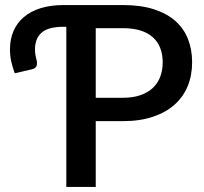

<svg xmlns="http://www.w3.org/2000/svg" viewBox="-20 -740 807 760"><path d="M359 -260.5H466.5C511.5 -260.5 551.1 -266.2 585.2 -277.8C619.4 -289.2 648 -305.2 671 -325.8C694 -346.2 711.3 -370.8 723 -399.2C734.7 -427.8 740.5 -459.2 740.5 -493.5C740.5 -527.2 735 -557.9 724 -585.8C713 -613.6 696.2 -637.4 673.8 -657.3C651.2 -677.1 622.8 -692.5 588.5 -703.5C554.2 -714.5 513.5 -720 466.5 -720H232C198 -720 167.8 -715.9 141.2 -707.8C114.8 -699.6 92.5 -687.8 74.5 -672.5C56.5 -657.2 42.8 -638.8 33.5 -617.3C24.2 -595.8 19.5 -571.8 19.5 -545.5C19.5 -527.5 21.2 -511.2 24.5 -496.5C27.8 -481.8 32.5 -466.3 38.5 -450L105.5 -465.5C116.5 -468.2 123 -472.9 125 -479.8C127 -486.6 127 -493.8 125 -501.5C123.7 -505.8 122.2 -511.9 120.8 -519.8C119.2 -527.6 118.5 -535.8 118.5 -544.5C118.5 -573.2 127.2 -595.3 144.8 -610.8C162.2 -626.3 191.3 -634 232 -634H242.5V0H359ZM359 -353V-628.5H466.5C493.2 -628.5 516.3 -625.4 536 -619.3C555.7 -613.1 572 -604.2 585 -592.5C598 -580.8 607.7 -566.7 614.2 -550C620.7 -533.3 624 -514.5 624 -493.5C624 -472.2 620.7 -452.8 614 -435.5C607.3 -418.2 597.4 -403.4 584.2 -391.3C571.1 -379.1 554.7 -369.7 535 -363C515.3 -356.3 492.5 -353 466.5 -353Z"/></svg>

Font: Lato Semibold
Style: Regular
Weight: 600
Designer: Lukasz Dziedzic
Foundry: tyPoland Lukasz Dziedzic
Version: Version 2.006; 2014-01-15